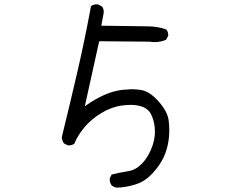

<svg xmlns="http://www.w3.org/2000/svg" viewBox="-20 -803 1040 881"><path d="M756.8 -207.5Q756.8 -229 753.9 -250.5Q748.5 -292 706.5 -338.9Q665 -385.3 624 -390.6Q603 -393.6 582 -393.6L540 -390.6Q498 -385.3 457.5 -366.9Q417 -348.6 378.4 -321.8L369.1 -314.9L435.1 -613.8L665.5 -611.8Q678.7 -609.9 688.5 -609.9Q718.3 -609.9 742.2 -620.6L751.5 -638.2Q752 -640.1 752 -643.1Q752 -646 751 -650.4Q749.5 -660.2 742.7 -668Q704.6 -681.2 662.4 -682.1Q620.1 -683.1 444.8 -685.1L455.6 -742.7Q456.1 -745.6 456.1 -748Q456.1 -763.7 447.3 -773.9L429.7 -782.7Q427.2 -783.2 424.8 -783.2Q409.2 -783.2 397.5 -774.9Q370.1 -625 335.2 -473.9Q300.3 -322.8 263.2 -172.4Q265.1 -157.2 273.4 -145L291 -136.2Q293.9 -135.7 296.9 -135.7Q299.8 -135.7 304.2 -136.7Q313.5 -137.7 321.3 -144Q335.4 -179.7 365.7 -216.8Q396.5 -254.4 443.1 -283.2Q489.7 -312 539.1 -318.8Q560.5 -321.8 581.8 -321.8Q603 -321.8 621.6 -316.9Q656.2 -307.6 670.7 -283Q685.1 -258.3 689.9 -219.2Q690.9 -209.5 690.9 -199.2Q690.9 -168.9 680.2 -135.7Q662.1 -83 628.4 -49.3Q601.6 -22.5 565.9 -17.1Q528.3 -11.2 492.2 -2L483.9 14.6Q483.4 17.1 483.4 19.5Q483.4 35.6 492.7 47.9Q502.9 56.2 516.6 58.1Q563 56.2 604 42.5Q645 29.3 678.2 -5.9Q711.9 -41.5 730.5 -80.6Q756.8 -136.2 756.8 -207.5Z"/></svg>

Font: Bakudai
Style: Light
Weight: 300
Version: Version 1.48